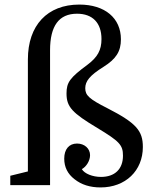

<svg xmlns="http://www.w3.org/2000/svg" viewBox="-20 -810 670 840"><path d="M353 -424C353 -455 373 -480 432 -517C488 -552 509 -585 509 -638C509 -731 439 -790 327 -790C187 -790 102 -699 102 -550V-60L25 -41V0H199V-590C199 -697 238 -750 317 -750C385 -750 424 -710 424 -639C424 -591 407 -560 363 -527C286 -470 271 -450 271 -401C271 -342 296 -316 406 -250C502 -192 518 -176 518 -129C518 -70 482 -36 422 -36C385 -36 350 -50 338 -70C358 -81 374 -107 374 -131C374 -160 350 -182 317 -182C282 -182 261 -157 261 -116C261 -79 276 -49 306 -26C336 -2 374 10 420 10C529 10 605 -63 605 -167C605 -238 576 -272 449 -337C370 -377 353 -393 353 -424Z"/></svg>

Font: Domine
Style: Regular
Weight: 400
Designer: Pablo Impallari, Rodrigo Fuenzalida, Brenda Gallo
Foundry: Pablo Impallari, Rodrigo Fuenzalida, Brenda Gallo
Version: Version 2.000